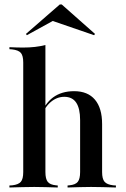

<svg xmlns="http://www.w3.org/2000/svg" viewBox="-20 -832 557 852"><path d="M132.3 -2.4Q104.8 -2.4 79.4 -1.6Q54 -0.8 21.8 0V-8.9L34.7 -9.7Q62.1 -12.9 72.6 -25.4Q83.1 -37.9 83.1 -68.5V-207.3H181.5V-68.5Q181.5 -37.9 191.9 -25Q202.4 -12.1 228.2 -9.7L236.3 -8.9V0Q205.6 -0.8 181.9 -1.6Q158.1 -2.4 132.3 -2.4ZM335.5 -207.3V-299.2Q335.5 -350.8 318.1 -376.6Q300.8 -402.4 265.3 -402.4Q232.3 -402.4 204.8 -379Q177.4 -355.6 158.9 -307.3L156.5 -311.3Q177.4 -371.8 215.3 -399.6Q253.2 -427.4 308.9 -427.4Q369.4 -427.4 401.2 -389.9Q433.1 -352.4 433.1 -281.5V-207.3ZM383.9 -2.4Q358.9 -2.4 334.7 -1.6Q310.5 -0.8 279.8 0V-8.9L287.9 -9.7Q314.5 -12.1 325 -25Q335.5 -37.9 335.5 -68.5V-207.3H433.1V-68.5Q433.1 -37.9 444 -25.4Q454.8 -12.9 482.3 -9.7L494.4 -8.9V0Q462.9 -0.8 437.5 -1.6Q412.1 -2.4 383.9 -2.4ZM83.1 -207.3V-554.8Q83.1 -584.7 72.6 -597.2Q62.1 -609.7 33.1 -612.9L21.8 -613.7V-622.6Q41.9 -621.8 55.2 -621.4Q68.5 -621 82.3 -621Q110.5 -621 135.1 -623.8Q159.7 -626.6 181.5 -632.3V-622.6V-207.3ZM99.2 -675.8 95.2 -681.5 245.2 -812.1H254L401.6 -681.5L397.6 -675.8L193.5 -746L246 -756.5Z"/></svg>

Font: Playfair 144pt SemiCondensed SemiBold
Style: Regular
Weight: 600
Width: 4
Designer: Claus Eggers Sørensen
Foundry: Claus Eggers Sørensen
Version: Version 2.203